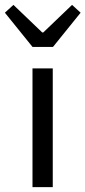

<svg xmlns="http://www.w3.org/2000/svg" viewBox="-51 -766 350 786"><path d="M82 0H165V-486H82ZM82 -574H166L279 -714L244 -746L126 -633H122L4 -746L-31 -714Z"/></svg>

Font: DAIFUKU Sans
Style: Regular
Weight: 400
Designer: Original font ‘Source Han Sans JP’ : Paul D. Hunt
Foundry: Daifuku
Version: Version 1.000